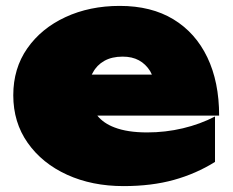

<svg xmlns="http://www.w3.org/2000/svg" viewBox="-20 -613 790 651"><path d="M399 18Q292 18 207.5 -20.5Q123 -59 74 -128.5Q25 -198 25 -290Q25 -381 72.5 -449Q120 -517 202 -555Q284 -593 386 -593Q493 -593 568 -547.5Q643 -502 683 -418.5Q723 -335 723 -221H310Q331 -195 368 -181Q412 -164 479 -164Q541 -164 600 -178Q659 -192 709 -218V-64Q645 -24 569.5 -3Q494 18 399 18ZM495 -360Q492 -366 489 -372Q474 -396 451 -408.5Q428 -421 396 -421Q359 -421 333.5 -406.5Q308 -392 295 -367Q293 -364 291 -360Z"/></svg>

Font: Bounded
Style: Regular
Weight: 900
Designer: Vlad Churkin
Version: Version 1.0